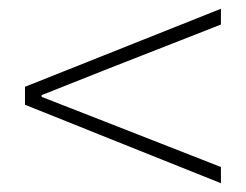

<svg xmlns="http://www.w3.org/2000/svg" viewBox="-20 -584 561 438"><path d="M484 -166 37 -345V-386L484 -564V-528L221 -425L75 -367V-363L221 -306L484 -203Z"/></svg>

Font: Noto Sans HK Thin
Style: Regular
Weight: 100
Designer: Ryoko NISHIZUKA 西塚涼子 (kana, bopomofo & ideographs); Paul D. Hunt (Latin, Greek & Cyrillic); Sandoll Communications 산돌커뮤니
Foundry: Adobe
Version: Version 2.004-H2;hotconv 1.0.118;makeotfexe 2.5.65603